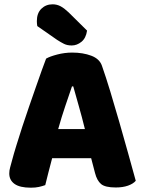

<svg xmlns="http://www.w3.org/2000/svg" viewBox="-20 -860 667 891"><path d="M403 -126H222Q212 -90 204.5 -59Q197 -28 190 -1Q176 4 160.5 7.5Q145 11 123 11Q72 11 47.5 -6.5Q23 -24 23 -55Q23 -69 27 -83Q31 -97 36 -116Q43 -143 55.5 -183.5Q68 -224 83 -270.5Q98 -317 115 -365.5Q132 -414 147 -457.5Q162 -501 174.5 -535.5Q187 -570 194 -588Q211 -598 245.5 -607Q280 -616 315 -616Q365 -616 403.5 -601.5Q442 -587 453 -555Q471 -504 492 -435Q513 -366 534 -292.5Q555 -219 575 -147.5Q595 -76 610 -21Q598 -7 574 1.5Q550 10 517 10Q468 10 449 -6Q430 -22 421 -57ZM314 -459Q300 -418 283 -368Q266 -318 250 -261H374Q360 -318 345.5 -368.5Q331 -419 320 -459ZM153 -739Q152 -743 151.5 -750.5Q151 -758 151 -762Q151 -799 172 -819.5Q193 -840 224 -840Q244 -840 261 -831Q278 -822 298 -803L384 -718Q379 -683 358 -666Q337 -649 313 -649Q292 -649 277 -656.5Q262 -664 245 -675Z"/></svg>

Font: Baloo Thambi 2 ExtraBold
Style: Regular
Weight: 800
Designer: Aadarsh Rajan and Ek Type
Foundry: Ek Type
Version: Version 1.640;hotconv 1.0.111;makeotfexe 2.5.65597; ttfautoh